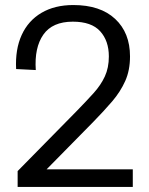

<svg xmlns="http://www.w3.org/2000/svg" viewBox="-20 -742 590 762"><path d="M50 0V-63L285 -302Q323 -341 351.5 -372.5Q380 -404 396 -438.5Q412 -473 412 -518Q412 -580 377.5 -618Q343 -656 269 -656Q188 -656 152 -604.5Q116 -553 122 -464L44 -468Q40 -546 66 -603Q92 -660 144.5 -691Q197 -722 271 -722Q378 -722 437 -667Q496 -612 496 -518Q496 -463 477 -420.5Q458 -378 425.5 -340Q393 -302 350 -258L165 -70H507V0Z"/></svg>

Font: Special Gothic
Style: Regular
Weight: 400
Designer: Alistair McCready
Foundry: Monolith
Version: Version 1.010; ttfautohint (v1.8.4.7-5d5b)